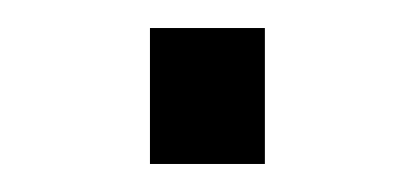

<svg xmlns="http://www.w3.org/2000/svg" viewBox="-20 -117 295 137"><path d="M87 0V-97H169V0Z"/></svg>

Font: Oxanium ExtraLight Light
Style: Regular
Weight: 300
Version: Version 2.000